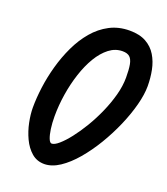

<svg xmlns="http://www.w3.org/2000/svg" viewBox="-173 -1099 1070 1227"><g transform="rotate(20 362.0 -485.0)"><path d="M273 9.5Q222 9.5 185.8 -22Q149.5 -53.5 126.5 -102.5Q103.5 -151.5 92.5 -205.8Q81.5 -260 81.5 -305.5Q81.5 -369 91.2 -443.2Q101 -517.5 122 -593Q143 -668.5 175.8 -737.8Q208.5 -807 254.5 -861.2Q300.5 -915.5 360.8 -947.2Q421 -979 496.5 -979Q564 -979 608.2 -954.2Q652.5 -929.5 678 -887.2Q703.5 -845 714 -792.2Q724.5 -739.5 724.5 -683.5Q724.5 -627.5 705.5 -555Q686.5 -482.5 652.8 -404.5Q619 -326.5 574.8 -253Q530.5 -179.5 480 -120.2Q429.5 -61 376.8 -26Q324 9 273 9.5ZM231 -300.5Q231 -254 236.5 -215.2Q242 -176.5 251.5 -153Q261 -129.5 273 -129.5Q292 -129.5 321.2 -154.8Q350.5 -180 384.8 -223.8Q419 -267.5 452.8 -323.8Q486.5 -380 514.2 -442.8Q542 -505.5 559 -568.5Q576 -631.5 576 -688.5Q576 -743.5 569.8 -776.8Q563.5 -810 547 -824.8Q530.5 -839.5 498.5 -839.5Q449 -839.5 407.5 -807.5Q366 -775.5 333.2 -720.8Q300.5 -666 277.8 -596.2Q255 -526.5 243 -450.5Q231 -374.5 231 -300.5Z"/></g></svg>

Font: Edu QLD Hand
Style: Regular
Weight: 400
Designer: Tina and Corey Anderson, Eben Sorkin
Foundry: Sorkin Type Co.
Version: Version 2.000